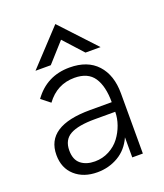

<svg xmlns="http://www.w3.org/2000/svg" viewBox="-134 -800 768 899"><g transform="rotate(-20 250.5 -350.0)"><path d="M85.9 -536.1 248 -710 410.2 -536.1H335L248 -631.8L162.1 -536.1ZM196.8 9.8Q128.4 9.8 85.7 -28.3Q43 -66.4 43 -131.8Q43 -275.9 263.2 -275.9H371.1Q371.1 -355.5 341.8 -399.2Q312.5 -442.9 245.1 -442.9Q158.2 -442.9 105 -370.1L61 -404.8Q126.5 -496.1 240.2 -496.1Q329.6 -496.1 377.7 -443.6Q425.8 -391.1 425.8 -299.8V0H373V-100.1Q348.6 -45.4 301.3 -17.8Q253.9 9.8 196.8 9.8ZM203.1 -42Q241.7 -42 274.4 -59.3Q307.1 -76.7 327.6 -104Q348.1 -131.3 359.6 -163.8Q371.1 -196.3 371.1 -228H270Q186.5 -228 146.7 -206.1Q106.9 -184.1 106.9 -130.9Q106.9 -85 133.5 -63.5Q160.2 -42 203.1 -42Z"/></g></svg>

Font: HK Grotesk Light
Style: Regular
Weight: 300
Designer: Alfredo Marco Pradil and Stefan Peev
Foundry: Hanken Design Co.
Version: Version 1.045;PS 001.045;hotconv 1.0.88;makeotf.lib2.5.64775